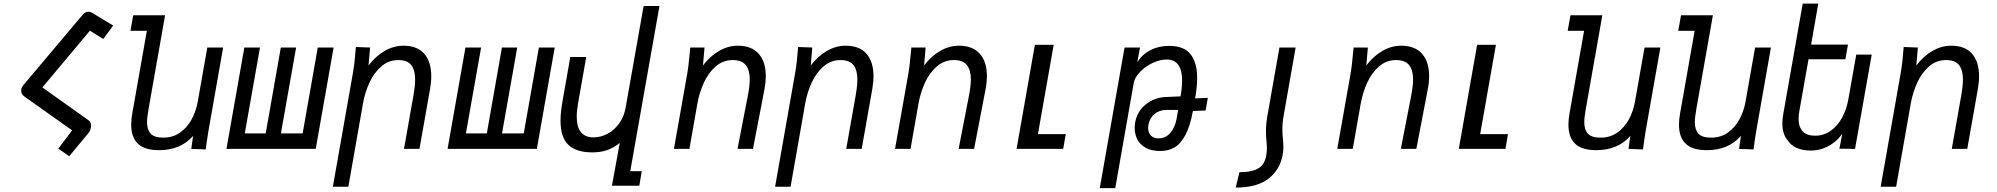

<svg xmlns="http://www.w3.org/2000/svg" viewBox="-20 -808 10840 1042"><path d="M371.5 -100.5 112.5 -284Q95 -297 95 -316Q95 -331 105.5 -344.5L427.5 -726.5Q442.5 -744.5 459 -744.5Q471 -744.5 484 -736L594 -669.5L540.5 -596.5L468 -641.5L210 -333.5L459.5 -156Q474 -146.5 474 -125Q474 -114 470 -102.8Q466 -91.5 459 -84.5L355.5 40L296.5 -1.5Z M692 -130.5Q692 -159.5 698 -193L777 -641H688L703 -725H876L787 -221Q778 -171.5 778 -145Q778 -104 797.8 -82.5Q817.5 -61 866.5 -61Q919 -61 958 -89Q997 -117 1020.5 -161Q1044 -205 1053 -255L1105 -550H1191L1114.5 -116Q1108 -80 1101.5 -33.5L1096.5 3L1018 0L1028 -70.5Q960.5 7 843 7Q764.5 7 728.2 -28.2Q692 -63.5 692 -130.5Z M1693.5 0H1209L1306 -550H1391L1308.5 -84H1422L1504 -550H1587L1504.5 -84H1622.5L1704.5 -550H1790.5Z M1911.5 -553 1988.5 -550 1980 -452.5Q2018.5 -503.5 2068 -531.8Q2117.5 -560 2169 -560Q2244.5 -560 2282.5 -516.2Q2320.5 -472.5 2320.5 -394Q2320.5 -361.5 2313.5 -322L2256.5 0H2172.5L2223.5 -288Q2233 -342.5 2233 -377Q2233 -427 2212.2 -454.5Q2191.5 -482 2141.5 -482Q2089 -482 2049.2 -447.5Q2009.5 -413 1985 -359.5Q1960.5 -306 1950 -247L1870.5 205.5H1786.5L1895 -410Q1901 -445 1904.2 -474Q1907.5 -503 1911.5 -553Z M2893.5 0H2409L2506 -550H2591L2508.5 -84H2622L2704 -550H2787L2704.5 -84H2822.5L2904.5 -550H2990.5Z M3195 19Q3107 19 3064.5 -22Q3022 -63 3022 -153Q3022 -198 3032.5 -256.5L3075 -498.5H3161.5L3117.5 -249Q3110 -208 3110 -175Q3110 -62.5 3201 -62.5Q3240.5 -62.5 3277.5 -82.2Q3314.5 -102 3340.5 -138.5Q3366.5 -175 3375 -222L3473 -775.5H3559L3400.5 121H3463L3449.5 200H3301L3343.5 -32Q3309 -5 3274 7Q3239 19 3195 19Z M3720.5 -494.5Q3724 -532 3726 -550H3803.5L3795 -452.5Q3833.5 -503.5 3882.8 -531.8Q3932 -560 3984 -560Q4058.5 -560 4097.2 -516.5Q4136 -473 4136 -395.5Q4136 -361 4128.5 -322L4066.5 0H3982.5L4038.5 -288Q4049 -343 4049 -377Q4049 -426.5 4027.8 -454.2Q4006.5 -482 3956.5 -482Q3904 -482 3864.2 -447.5Q3824.5 -413 3800 -359.5Q3775.5 -306 3765 -247L3721.5 0H3637.5L3710 -410Q3716 -443.5 3720.5 -494.5Z M4311.5 -553 4388.5 -550 4380 -452.5Q4418.5 -503.5 4468 -531.8Q4517.5 -560 4569 -560Q4644.5 -560 4682.5 -516.2Q4720.5 -472.5 4720.5 -394Q4720.5 -361.5 4713.5 -322L4656.5 0H4572.5L4623.5 -288Q4633 -342.5 4633 -377Q4633 -427 4612.2 -454.5Q4591.5 -482 4541.5 -482Q4489 -482 4449.2 -447.5Q4409.5 -413 4385 -359.5Q4360.5 -306 4350 -247L4270.5 205.5H4186.5L4295 -410Q4301 -445 4304.2 -474Q4307.5 -503 4311.5 -553Z M4920.5 -494.5Q4924 -532 4926 -550H5003.5L4995 -452.5Q5033.5 -503.5 5082.8 -531.8Q5132 -560 5184 -560Q5258.5 -560 5297.2 -516.5Q5336 -473 5336 -395.5Q5336 -361 5328.5 -322L5266.5 0H5182.5L5238.5 -288Q5249 -343 5249 -377Q5249 -426.5 5227.8 -454.2Q5206.5 -482 5156.5 -482Q5104 -482 5064.2 -447.5Q5024.5 -413 5000 -359.5Q4975.5 -306 4965 -247L4921.5 0H4837.5L4910 -410Q4916 -443.5 4920.5 -494.5Z M5596.5 -565H5698.5L5613 -80H5764L5750 0H5497Z M6083 -550H6167L6152 -470Q6180.5 -514.5 6224.8 -536.8Q6269 -559 6325 -559Q6406.5 -559 6441.8 -513Q6477 -467 6477 -385Q6477 -335.5 6466 -274L6535 -277L6523 -208.5L6454 -205.5Q6438.5 -121.5 6412.5 -73.8Q6386.5 -26 6353 -7.2Q6319.5 11.5 6276 11.5Q6230.5 11.5 6199.2 -5.2Q6168 -22 6153 -50.5Q6138 -79 6138 -114Q6138 -131 6140.5 -143.5Q6147.5 -184.5 6172.8 -216Q6198 -247.5 6235.8 -264.8Q6273.5 -282 6317 -282L6387 -285Q6395.5 -334 6395.5 -370Q6395.5 -485 6311.5 -485Q6275 -485 6235.2 -466.2Q6195.5 -447.5 6167 -417.8Q6138.5 -388 6133 -358L6032.5 213H5948.5ZM6365.5 -163 6374 -211.5H6312.5Q6272 -211.5 6245.5 -189.2Q6219 -167 6212.5 -130Q6211 -121 6211 -113.5Q6211 -87.5 6226 -72.2Q6241 -57 6267.5 -57Q6306 -57 6331.5 -87Q6357 -117 6365.5 -163Z M6941 32.5Q6945 11 6945 -11Q6945 -20.5 6944.2 -32Q6943.5 -43.5 6942.5 -54Q6939.5 -85 6939.5 -105.5Q6939.5 -142.5 6946.5 -180.5L7011.5 -550H6923.5L6858 -177.5Q6850.5 -136.5 6850.5 -95.5Q6850.5 -83.5 6851.2 -70.2Q6852 -57 6853 -45Q6855.5 -22.5 6855.5 -4.5Q6855.5 17.5 6851.5 38Q6846.5 65.5 6832.8 84.8Q6819 104 6788.5 115.2Q6758 126.5 6706.5 126.5L6686.5 210Q6801.5 210 6864 161.8Q6926.5 113.5 6941 32.5Z M7320.5 -494.5Q7324 -532 7326 -550H7403.5L7395 -452.5Q7433.5 -503.5 7482.8 -531.8Q7532 -560 7584 -560Q7658.5 -560 7697.2 -516.5Q7736 -473 7736 -395.5Q7736 -361 7728.5 -322L7666.5 0H7582.5L7638.5 -288Q7649 -343 7649 -377Q7649 -426.5 7627.8 -454.2Q7606.5 -482 7556.5 -482Q7504 -482 7464.2 -447.5Q7424.5 -413 7400 -359.5Q7375.5 -306 7365 -247L7321.5 0H7237.5L7310 -410Q7316 -443.5 7320.5 -494.5Z M7996.5 -565H8098.5L8013 -80H8164L8150 0H7897Z M8492 -130.5Q8492 -159.5 8498 -193L8577 -641H8488L8503 -725H8676L8587 -221Q8578 -171.5 8578 -145Q8578 -104 8597.8 -82.5Q8617.5 -61 8666.5 -61Q8719 -61 8758 -89Q8797 -117 8820.5 -161Q8844 -205 8853 -255L8905 -550H8991L8914.5 -116Q8908 -80 8901.5 -33.5L8896.5 3L8818 0L8828 -70.5Q8760.5 7 8643 7Q8564.5 7 8528.2 -28.2Q8492 -63.5 8492 -130.5Z M9092 -130.5Q9092 -159.5 9098 -193L9177 -641H9088L9103 -725H9276L9187 -221Q9178 -171.5 9178 -145Q9178 -104 9197.8 -82.5Q9217.5 -61 9266.5 -61Q9319 -61 9358 -89Q9397 -117 9420.5 -161Q9444 -205 9453 -255L9505 -550H9591L9514.5 -116Q9508 -80 9501.5 -33.5L9496.5 3L9418 0L9428 -70.5Q9360.5 7 9243 7Q9164.5 7 9128.2 -28.2Q9092 -63.5 9092 -130.5Z M9682.5 -45.5Q9653 -79 9653 -139Q9653 -159.5 9658 -189.5L9763.5 -788.5H9848L9809 -566H10009L9995 -486.5H9795L9745 -204Q9741 -181 9741 -163.5Q9741 -120 9763 -95.8Q9785 -71.5 9830 -71.5Q9878.5 -71.5 9916.2 -98.8Q9954 -126 9977.8 -170.8Q10001.5 -215.5 10011 -268L10054 -511.5H10138L10047.5 0L9962.5 -1L9978 -81L9975 -78.5Q9962.5 -59.5 9939.5 -39.8Q9916.5 -20 9882.2 -5.5Q9848 9 9806.5 9Q9763.5 9 9731.5 -5Q9699.5 -19 9682.5 -45.5Z M10311.5 -553 10388.5 -550 10380 -452.5Q10418.5 -503.5 10468 -531.8Q10517.5 -560 10569 -560Q10644.5 -560 10682.5 -516.2Q10720.5 -472.5 10720.5 -394Q10720.5 -361.5 10713.5 -322L10656.5 0H10572.5L10623.5 -288Q10633 -342.5 10633 -377Q10633 -427 10612.2 -454.5Q10591.5 -482 10541.5 -482Q10489 -482 10449.2 -447.5Q10409.5 -413 10385 -359.5Q10360.5 -306 10350 -247L10270.5 205.5H10186.5L10295 -410Q10301 -445 10304.2 -474Q10307.5 -503 10311.5 -553Z"/></svg>

Font: JuliaMono
Style: Italic
Weight: 400
Italic angle: -9°
Monospace: yes
Designer: cormullion
Foundry: corm
Version: Version 0.057; ttfautohint (v1.8.4)